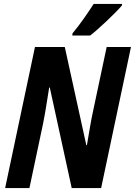

<svg xmlns="http://www.w3.org/2000/svg" viewBox="-20 -952 683 972"><path d="M6 0 157 -714H308L417 -217H420Q427 -258 435 -305Q443 -352 450 -384L520 -714H643L492 0H343L232 -509H229Q225 -484 219.5 -449.5Q214 -415 208.5 -382Q203 -349 198 -326L129 0ZM347 -783Q376 -818 403.5 -857Q431 -896 454 -932H598L597 -924Q586 -911 565.5 -890Q545 -869 520.5 -846Q496 -823 473.5 -803Q451 -783 436 -772H346Z"/></svg>

Font: Noto Sans Condensed
Style: Bold Italic
Weight: 700
Width: 3
Italic angle: -12°
Designer: Monotype Design Team
Foundry: Monotype Imaging Inc.
Version: Version 2.013; ttfautohint (v1.8.4.7-5d5b)